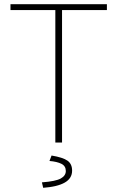

<svg xmlns="http://www.w3.org/2000/svg" viewBox="-20 -680 560 916"><path d="M244 0V-632H30V-660H490V-632H276V0ZM186 216 180 190Q246 185 270 171.5Q294 158 294 136Q294 112 273 101.5Q252 91 216 88L226 62Q280 71 302 86.5Q324 102 324 134Q324 171 289 191Q254 211 186 216Z"/></svg>

Font: Mada ExtraLight
Style: Regular
Weight: 250
Designer: Khaled Hosny
Version: Version 1.5